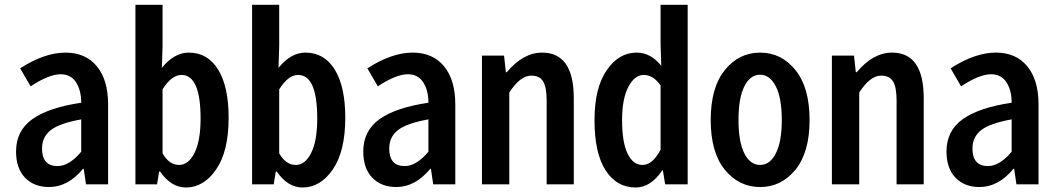

<svg xmlns="http://www.w3.org/2000/svg" viewBox="-20 -790 4528 823"><path d="M190.4 11.7Q126 11.7 87.4 -28.3Q48.8 -68.4 48.8 -140.6Q48.8 -229.5 118.7 -279.3Q188.5 -329.1 328.1 -349.6Q328.1 -403.3 305.7 -437.5Q283.2 -471.7 240.2 -471.7Q189.5 -471.7 111.3 -419.9L66.4 -497.1Q170.9 -564.5 260.7 -564.5Q346.7 -564.5 395 -505.9Q443.4 -447.3 443.4 -342.8V0H348.6L338.9 -66.4H335.9Q271.5 11.7 190.4 11.7ZM226.6 -78.1Q276.4 -78.1 328.1 -139.6V-278.3Q235.4 -261.7 197.8 -232.4Q160.2 -203.1 160.2 -153.3Q160.2 -78.1 226.6 -78.1Z M776.4 13.7Q713.9 13.7 666 -54.7H662.1L653.3 0H560.5V-769.5H676.8V-592.8L673.8 -499Q726.6 -564.5 789.1 -564.5Q870.1 -564.5 915 -491.7Q960 -418.9 960 -285.2Q960 -141.6 906.7 -64Q853.5 13.7 776.4 13.7ZM748 -83Q788.1 -83 814 -134.8Q839.8 -186.5 839.8 -282.2Q839.8 -468.8 757.8 -468.8Q715.8 -468.8 676.8 -407.2V-132.8Q705.1 -83 748 -83Z M1276.4 13.7Q1213.9 13.7 1166 -54.7H1162.1L1153.3 0H1060.5V-769.5H1176.8V-592.8L1173.8 -499Q1226.6 -564.5 1289.1 -564.5Q1370.1 -564.5 1415 -491.7Q1460 -418.9 1460 -285.2Q1460 -141.6 1406.7 -64Q1353.5 13.7 1276.4 13.7ZM1248 -83Q1288.1 -83 1314 -134.8Q1339.8 -186.5 1339.8 -282.2Q1339.8 -468.8 1257.8 -468.8Q1215.8 -468.8 1176.8 -407.2V-132.8Q1205.1 -83 1248 -83Z M1678.7 11.7Q1614.3 11.7 1575.7 -28.3Q1537.1 -68.4 1537.1 -140.6Q1537.1 -229.5 1606.9 -279.3Q1676.8 -329.1 1816.4 -349.6Q1816.4 -403.3 1793.9 -437.5Q1771.5 -471.7 1728.5 -471.7Q1677.7 -471.7 1599.6 -419.9L1554.7 -497.1Q1659.2 -564.5 1749 -564.5Q1835 -564.5 1883.3 -505.9Q1931.6 -447.3 1931.6 -342.8V0H1836.9L1827.1 -66.4H1824.2Q1759.8 11.7 1678.7 11.7ZM1714.8 -78.1Q1764.6 -78.1 1816.4 -139.6V-278.3Q1723.6 -261.7 1686 -232.4Q1648.4 -203.1 1648.4 -153.3Q1648.4 -78.1 1714.8 -78.1Z M2045.9 0V-551.8H2140.6L2148.4 -480.5H2152.3Q2222.7 -564.5 2303.7 -564.5Q2439.5 -564.5 2439.5 -369.1V0H2323.2V-358.4Q2323.2 -416 2308.1 -440.9Q2293 -465.8 2256.8 -465.8Q2210 -465.8 2163.1 -393.6V0Z M2705.1 13.7Q2623 13.7 2575.7 -60.1Q2528.3 -133.8 2528.3 -275.4Q2528.3 -412.1 2580.1 -488.3Q2631.8 -564.5 2709 -564.5Q2769.5 -564.5 2814.5 -507.8L2811.5 -599.6V-769.5H2927.7V0H2831.1L2821.3 -60.5H2819.3Q2769.5 13.7 2705.1 13.7ZM2734.4 -83Q2777.3 -83 2811.5 -148.4V-423.8Q2780.3 -468.8 2739.3 -468.8Q2700.2 -468.8 2673.3 -417.5Q2646.5 -366.2 2646.5 -275.4Q2646.5 -180.7 2669.9 -131.8Q2693.4 -83 2734.4 -83Z M3026.4 -275.4Q3026.4 -415 3086.9 -489.7Q3147.5 -564.5 3238.3 -564.5Q3329.1 -564.5 3389.6 -489.7Q3450.2 -415 3450.2 -275.4Q3450.2 -136.7 3389.6 -62.5Q3329.1 11.7 3238.3 11.7Q3147.5 11.7 3086.9 -62.5Q3026.4 -136.7 3026.4 -275.4ZM3238.3 -83Q3280.3 -83 3305.7 -132.8Q3331.1 -182.6 3331.1 -275.4Q3331.1 -369.1 3305.7 -419.4Q3280.3 -469.7 3238.3 -469.7Q3195.3 -469.7 3170.4 -419.4Q3145.5 -369.1 3145.5 -275.4Q3145.5 -182.6 3170.4 -132.8Q3195.3 -83 3238.3 -83Z M3545.9 0V-551.8H3640.6L3648.4 -480.5H3652.3Q3722.7 -564.5 3803.7 -564.5Q3939.5 -564.5 3939.5 -369.1V0H3823.2V-358.4Q3823.2 -416 3808.1 -440.9Q3793 -465.8 3756.8 -465.8Q3710 -465.8 3663.1 -393.6V0Z M4178.7 11.7Q4114.3 11.7 4075.7 -28.3Q4037.1 -68.4 4037.1 -140.6Q4037.1 -229.5 4106.9 -279.3Q4176.8 -329.1 4316.4 -349.6Q4316.4 -403.3 4293.9 -437.5Q4271.5 -471.7 4228.5 -471.7Q4177.7 -471.7 4099.6 -419.9L4054.7 -497.1Q4159.2 -564.5 4249 -564.5Q4335 -564.5 4383.3 -505.9Q4431.6 -447.3 4431.6 -342.8V0H4336.9L4327.1 -66.4H4324.2Q4259.8 11.7 4178.7 11.7ZM4214.8 -78.1Q4264.6 -78.1 4316.4 -139.6V-278.3Q4223.6 -261.7 4186 -232.4Q4148.4 -203.1 4148.4 -153.3Q4148.4 -78.1 4214.8 -78.1Z"/></svg>

Font: GenEi Gothic M SemiBold
Style: Regular
Weight: 500
Designer: o_tamon (Modified); [Source Han Sans]
Ryoko NISHIZUKA  (kana & ideographs); Paul D. Hunt (Latin, Greek & Cyrillic); Wenl
Version: Version 1.1a;Original Version 1.004